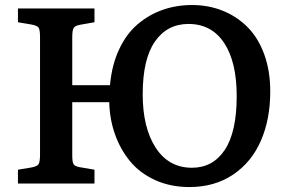

<svg xmlns="http://www.w3.org/2000/svg" viewBox="-20 -734 1153 768"><path d="M737.8 14.2Q661.6 14.2 600.1 -13.9Q538.6 -42 499.8 -89.6Q460.9 -137.2 439.7 -197.5Q418.5 -257.8 417 -325.2H269V-111.8Q269 -85.9 274.4 -77.1Q279.8 -68.4 300.8 -64.9L357.9 -55.2V0H51.8V-55.2L105 -64Q128.9 -68.4 134.5 -77.6Q140.1 -86.9 140.1 -116.2V-585.9Q140.1 -614.7 134.5 -623.3Q128.9 -631.8 104 -636.2L51.8 -645V-700.2H357.9V-645L299.8 -634.8Q279.8 -631.3 274.4 -621.6Q269 -611.8 269 -585V-393.1H419.9Q427.2 -474.1 456.5 -536.6Q485.8 -599.1 530.8 -637.2Q575.7 -675.3 630.6 -694.6Q685.5 -713.9 748 -713.9Q814 -713.9 870.6 -691.2Q927.2 -668.5 970 -625.7Q1012.7 -583 1036.9 -516.8Q1061 -450.7 1061 -368.2Q1061 -257.3 1023.7 -171.4Q986.3 -85.4 912.4 -35.6Q838.4 14.2 737.8 14.2ZM748 -63Q831.5 -63 879.2 -134.5Q926.8 -206.1 926.8 -350.1Q926.8 -486.3 876.5 -562.3Q826.2 -638.2 733.9 -638.2Q648.9 -638.2 599.9 -568.1Q550.8 -498 550.8 -356.9Q550.8 -223.1 602.8 -143.1Q654.8 -63 748 -63Z"/></svg>

Font: Literata Book SemiBold
Style: Regular
Weight: 600
Designer: Latin by Veronika Burian and Jose Scaglione. Greek by Irene Vlachou. Cyrillic by Vera Evstafieva
Foundry: TypeTogether
Version: Version 2.003;PS 002.003;hotconv 1.0.88;makeotf.lib2.5.64775